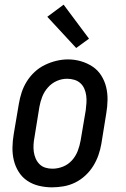

<svg xmlns="http://www.w3.org/2000/svg" viewBox="-20 -796 540 824"><path d="M203 8Q175 8 147.5 1.5Q120 -5 97.5 -20Q75 -35 60.5 -58Q46 -81 39.5 -107.5Q33 -134 33.5 -163Q34 -192 39 -221L61 -351Q65 -375 73 -399.5Q81 -424 95 -446.5Q109 -469 129 -487.5Q149 -506 173 -517.5Q197 -529 222 -535Q247 -541 272 -541Q301 -541 328 -533Q355 -525 377.5 -510Q400 -495 414.5 -472Q429 -449 435.5 -422.5Q442 -396 441.5 -367Q441 -338 436 -309L415 -179Q411 -155 402.5 -130.5Q394 -106 380 -83.5Q366 -61 346 -42.5Q326 -24 302.5 -12.5Q279 -1 253.5 3.5Q228 8 203 8ZM205 -72Q228 -72 250.5 -81Q273 -90 289 -108Q305 -126 313.5 -148Q322 -170 326 -193L348 -323Q350 -338 351 -354.5Q352 -371 350 -386Q348 -401 342 -415Q336 -429 325 -439Q314 -449 299 -453.5Q284 -458 268 -458Q245 -458 223.5 -448.5Q202 -439 186 -421Q170 -403 161.5 -381.5Q153 -360 149 -337L128 -207Q125 -192 124 -176Q123 -160 125 -145Q127 -130 133 -116Q139 -102 149.5 -91.5Q160 -81 174.5 -76.5Q189 -72 205 -72ZM307 -590 183 -724 253 -776 362 -630Z"/></svg>

Font: Iosevka Slab Medium
Style: Italic
Weight: 500
Italic angle: -9°
Monospace: yes
Designer: Belleve Invis
Foundry: Belleve Invis
Version: Version 11.1.0; ttfautohint (v1.8.3)